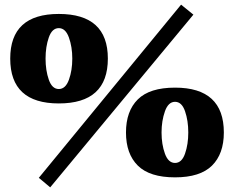

<svg xmlns="http://www.w3.org/2000/svg" viewBox="-20 -752 1007 826"><path d="M147 13 759 -732 812 -689 196 54ZM24 -500Q24 -692 233 -692Q444 -692 444 -500Q444 -307 233 -307Q24 -307 24 -500ZM291 -500Q291 -550 276.5 -590.5Q262 -631 233 -631Q204 -631 190 -591Q176 -551 176 -500Q176 -449 190 -409Q204 -369 233 -369Q262 -369 276.5 -409Q291 -449 291 -500ZM522 -182Q522 -274 573 -324.5Q624 -375 733 -375Q943 -375 943 -182Q943 -90 892 -39.5Q841 11 733 11Q624 11 573 -39.5Q522 -90 522 -182ZM790 -182Q790 -233 776 -273.5Q762 -314 733 -314Q704 -314 689.5 -273Q675 -232 675 -182Q675 -131 689.5 -91Q704 -51 733 -51Q762 -51 776 -91Q790 -131 790 -182Z"/></svg>

Font: Taviraj
Style: Bold
Weight: 700
Designer: Katatrad Team
Foundry: CadsonDemak
Version: Version 1.001